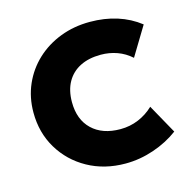

<svg xmlns="http://www.w3.org/2000/svg" viewBox="-85 -604 698 703"><g transform="rotate(-15 264.5 -252.5)"><path d="M308 15Q228 15 165 -20Q102 -55 65.8 -115.5Q29.5 -176 29.5 -252.5Q29.5 -310 51 -358.8Q72.5 -407.5 111.2 -443.8Q150 -480 202 -500Q254 -520 314.5 -520Q370 -520 417.2 -505Q464.5 -490 503 -460L437 -351Q413 -372.5 383.8 -383Q354.5 -393.5 322 -393.5Q276.5 -393.5 243.8 -377Q211 -360.5 193.2 -329Q175.5 -297.5 175.5 -253Q175.5 -186.5 214.8 -149Q254 -111.5 322 -111.5Q358.5 -111.5 390.8 -125Q423 -138.5 448 -162.5L509.5 -52Q468 -21 415 -3Q362 15 308 15Z"/></g></svg>

Font: Geologica Roman SemiBold
Style: Regular
Weight: 600
Designer: Sindre Bremnes, Frode Helland
Foundry: Monokrom Skriftforlag AS
Version: Version 1.010;gftools[0.9.28]